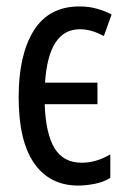

<svg xmlns="http://www.w3.org/2000/svg" viewBox="-20 -567 396 597"><path d="M223 10Q135 10 86.5 -59Q38 -128 38 -265Q38 -397 85 -472Q132 -547 227 -547Q256 -547 281 -540Q306 -533 327 -522L303 -455Q284 -465 266 -470.5Q248 -476 228 -476Q131 -476 120 -310H283V-243H119Q122 -152 149.5 -106.5Q177 -61 234 -61Q279 -61 323 -87V-14Q303 -1 275 4.5Q247 10 223 10Z"/></svg>

Font: Noto Sans ExtraCondensed
Style: Regular
Weight: 400
Width: 2
Designer: Monotype Design Team
Foundry: Monotype Imaging Inc.
Version: Version 2.013; ttfautohint (v1.8.4.7-5d5b)